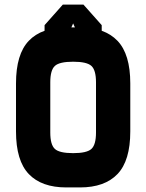

<svg xmlns="http://www.w3.org/2000/svg" viewBox="-20 -820 640 840"><path d="M175 -650H270L310 -740V-800H255L175 -710ZM425 -650V-710L345 -800H290V-740L330 -650ZM270 0H300V-150Q240 -150 220 -168.5Q200 -187 200 -240V-350H50V-245Q50 -117 106 -58.5Q162 0 270 0ZM270 -700Q162 -700 106 -641.5Q50 -583 50 -455V-350H200V-460Q200 -513 220 -531.5Q240 -550 300 -550V-700ZM330 0Q438 0 494 -58.5Q550 -117 550 -245V-350H400V-240Q400 -187 380 -168.5Q360 -150 300 -150V0ZM330 -700H300V-550Q360 -550 380 -531.5Q400 -513 400 -460V-350H550V-455Q550 -583 494 -641.5Q438 -700 330 -700Z"/></svg>

Font: Millimetre
Style: Bold
Weight: 800
Designer: Jérémy Landes
Version: Version 1.0